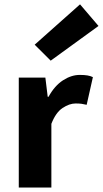

<svg xmlns="http://www.w3.org/2000/svg" viewBox="-20 -846 464 866"><path d="M64.7 0V-496.1H184.6L195.2 -409.4H198.9Q226.2 -459.2 264 -483.7Q301.7 -508.1 339.8 -508.1Q360.9 -508.1 374.8 -505.7Q388.6 -503.3 399 -498.1L370.9 -373.3Q358.6 -376.3 348 -377.8Q337.4 -379.3 321 -379.3Q292.9 -379.3 262.3 -359Q231.6 -338.7 211.7 -287.5V0ZM208.7 -572.4 136.4 -644.4 341 -826.4 424.3 -728.9Z"/></svg>

Font: Source Sans 3 Variable
Style: Regular
Weight: 200
Designer: Paul D. Hunt
Foundry: Adobe Systems Incorporated
Version: Version 3.026